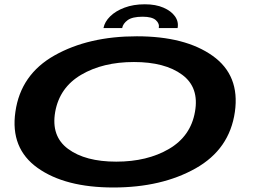

<svg xmlns="http://www.w3.org/2000/svg" viewBox="-20 -846 1154 873"><path d="M495.5 6.5Q276 6.5 151 -82.5Q26 -171.5 50 -337.5Q74 -507.5 228.2 -594.2Q382.5 -681 602.2 -681Q822 -681 946.8 -592.2Q1071.5 -503.5 1048 -337.5Q1024 -167.5 869.5 -80.5Q715 6.5 495.5 6.5ZM508.5 -111Q649.5 -111 748.2 -168.8Q847 -226.5 866.5 -337.5Q886.5 -448.5 808.2 -506.2Q730 -564 589 -564Q448 -564 349.5 -506.2Q251 -448.5 231 -337.5Q211.5 -226.5 289.8 -168.8Q368 -111 508.5 -111ZM638.5 -826.5Q688 -826.5 723.2 -811.2Q758.5 -796 775.8 -771.5Q793 -747 787.5 -718.5H702Q706 -739 688.5 -754.5Q671 -770 628.5 -770Q581.5 -770 560.2 -754.2Q539 -738.5 535.5 -718.5H450.5Q456 -747 480.8 -771.5Q505.5 -796 546 -811.2Q586.5 -826.5 638.5 -826.5Z"/></svg>

Font: Anybody UltraExpanded SemiBold
Style: Italic
Weight: 600
Width: 9
Italic angle: -10°
Designer: Tyler Finck
Foundry: Etcetera Type Company
Version: Version 1.010; ttfautohint (v1.8.3) -l 8 -r 50 -G 200 -x 14 